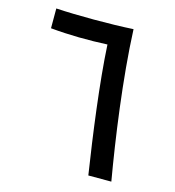

<svg xmlns="http://www.w3.org/2000/svg" viewBox="-104 -782 794 870"><g transform="rotate(15 293.0 -346.5)"><path d="M389.2 0H497.1C463.9 -192.4 425.3 -463.9 415.5 -693.4C306.6 -687 152.3 -687.5 53.2 -693.4V-600.6C140.1 -592.3 231.4 -591.3 319.3 -595.7C328.6 -420.4 360.8 -183.1 389.2 0Z"/></g></svg>

Font: CaskaydiaCove Nerd Font
Style: Regular
Weight: 400
Designer: Aaron Bell
Foundry: Saja Typeworks
Version: Version 2111.1;Nerd Fonts 2.3.3